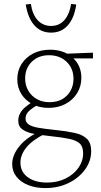

<svg xmlns="http://www.w3.org/2000/svg" viewBox="-20 -668 515 977"><path d="M211 289Q162 289 124 274Q86 259 64 231.5Q42 204 42 167Q42 121 79.5 75Q117 29 195 -6L210 12Q144 45 114 82.5Q84 120 84 159Q84 207 121.5 234Q159 261 219 261Q272 261 313.5 240.5Q355 220 379 186Q403 152 403 112Q403 78 385.5 62Q368 46 332 38.5Q296 31 239 25Q193 20 155.5 13.5Q118 7 95.5 -8.5Q73 -24 73 -53Q73 -75 82.5 -92Q92 -109 110.5 -124.5Q129 -140 156 -156L177 -137Q146 -120 128 -103.5Q110 -87 110 -65Q110 -45 127 -34Q144 -23 177 -17.5Q210 -12 258 -7Q317 -1 358.5 8Q400 17 422 38Q444 59 444 101Q444 152 412.5 195Q381 238 328.5 263.5Q276 289 211 289ZM227 -119Q181 -119 145 -138Q109 -157 88.5 -190Q68 -223 68 -265Q68 -309 90 -343Q112 -377 149.5 -396Q187 -415 235 -415Q305 -415 349.5 -375Q394 -335 394 -272Q394 -229 372.5 -194Q351 -159 313 -139Q275 -119 227 -119ZM232 -148Q269 -148 296 -163Q323 -178 338.5 -205.5Q354 -233 354 -266Q354 -320 319 -353.5Q284 -387 229 -387Q176 -387 142 -354Q108 -321 108 -268Q108 -234 124 -206.5Q140 -179 168 -163.5Q196 -148 232 -148ZM309 -371 297 -394 453 -400V-371ZM240 -502Q188 -502 155 -539Q122 -576 111 -645L137 -648Q145 -594 172 -565Q199 -536 240 -536Q281 -536 307 -565Q333 -594 342 -648L368 -645Q358 -576 325 -539Q292 -502 240 -502Z"/></svg>

Font: Ysabeau Office ExtraLight
Style: Regular
Weight: 250
Designer: Christian Thalmann (Catharsis Fonts)
Version: Version 2.001;gftools[0.9.30]; featfreeze: tnum,lnum,ss02